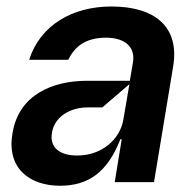

<svg xmlns="http://www.w3.org/2000/svg" viewBox="-20 -573 610 604"><path d="M169 11.4C256.7 11 317.1 -29.1 358.7 -134.9H362.9L340.9 0H464.5L524.9 -365.1C545.1 -490.1 465.6 -552.6 330.3 -552.6C208.5 -552.6 106.5 -494.3 71.7 -384.9H194.6C213.8 -424 246.4 -454.2 313.2 -454.5C375.7 -454.2 405.5 -423.3 398.4 -377.8L388.5 -318.9H253.6C146.7 -318.9 38.7 -275.9 19.2 -153.4C0.7 -45.8 70 11 169 11.4ZM223 -83.8C169.4 -83.5 134.9 -108 143.5 -155.5C151.3 -206 201 -235.1 255.7 -235.1H301.8L387.1 -308.2L367.9 -196C357.6 -134.9 300.1 -83.5 223 -83.8Z"/></svg>

Font: Riot Sans 2.0
Style: Bold Italic
Weight: 600
Italic angle: -9.39999°
Designer: Rasmus Andersson
Foundry: rsms
Version: Version 3.006;hotconv 1.0.109;makeotfexe 2.5.65596